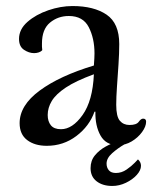

<svg xmlns="http://www.w3.org/2000/svg" viewBox="-20 -470 511 636"><path d="M375 -324Q375 -294 372.5 -256.5Q370 -219 367.5 -183.5Q365 -148 365 -123Q365 -84 377 -70Q389 -56 409 -56Q432 -56 439.5 -66.5Q447 -77 454 -77Q464 -77 464 -67Q464 -51 450.5 -32.5Q437 -14 416 -1.5Q395 11 371 11Q331 11 313 -21Q295 -53 296 -100H293Q276 -52 233 -19.5Q190 13 135 13Q95 13 70 -6Q45 -25 45 -62Q45 -121 111.5 -170Q178 -219 291 -253Q292 -266 292.5 -276.5Q293 -287 293 -293Q293 -343 274 -380Q255 -417 208 -417Q172 -417 145.5 -395Q119 -373 119 -326Q119 -321 119 -315.5Q119 -310 120 -304Q116 -299 108.5 -296.5Q101 -294 93 -294Q76 -294 59.5 -305Q43 -316 43 -341Q43 -373 71 -397.5Q99 -422 140 -436Q181 -450 220 -450Q291 -450 333 -421.5Q375 -393 375 -324ZM182 -42Q220 -42 253.5 -89Q287 -136 291 -224Q231 -202 198 -180Q165 -158 151.5 -135.5Q138 -113 138 -89Q138 -68 148.5 -55Q159 -42 182 -42ZM437 58Q447 67 447 79Q447 94 433 109.5Q419 125 397 135.5Q375 146 352 146Q320 146 300 130.5Q280 115 280 87Q280 62 294.5 44.5Q309 27 330 15.5Q351 4 371.5 -2.5Q392 -9 404 -12H426V-10Q415 -5 392.5 8Q370 21 351.5 37.5Q333 54 333 72Q333 85 340.5 94Q348 103 364 103Q383 103 399.5 91.5Q416 80 426.5 69Q437 58 437 58Z"/></svg>

Font: Sedan
Style: Regular
Weight: 400
Designer: Sebastian Salazar
Foundry: Sebastian Salazar
Version: Version 1.100; ttfautohint (v1.8.4.7-5d5b)